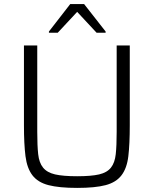

<svg xmlns="http://www.w3.org/2000/svg" viewBox="-20 -910 752 938"><path d="M97 0ZM550 -688H614V-298Q614 -206 607 -147Q600 -88 573.5 -53.5Q547 -19 496 -5.5Q445 8 357 8Q269 8 217 -5.5Q165 -19 138.5 -53.5Q112 -88 104.5 -147Q97 -206 97 -298V-688H162V-266Q162 -199 166.5 -157Q171 -115 190.5 -91Q210 -67 249 -58Q288 -49 357 -49Q426 -49 464.5 -58Q503 -67 522 -91Q541 -115 545.5 -157Q550 -199 550 -266ZM219 -750V-756L323 -890H391L496 -756V-750H452L357 -852L262 -750Z"/></svg>

Font: Azeri Sans Light
Style: Regular
Weight: 300
Designer: Hector Gatti & Omnibus-Type (original fonts) / Cristiano Sobral (main changes and remastering)
Version: Version 1.000; ttfautohint (v1.6)